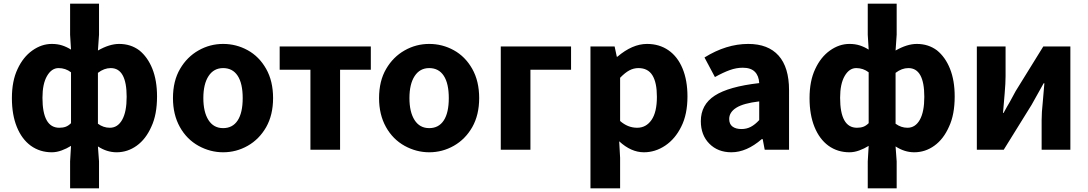

<svg xmlns="http://www.w3.org/2000/svg" viewBox="-20 -818 5944 1049"><path d="M363 64 368 -21Q344 -6 316.5 4Q289 14 263 14Q198 14 148 -22Q99 -58 72 -124.5Q45 -191 45 -282Q45 -376 76 -441Q106 -506 156.5 -542Q207 -578 263 -578Q294 -578 319 -570Q344 -562 368 -547L363 -628V-798H521V-628L515 -542Q578 -578 631 -578Q694 -578 741 -543Q787 -506 812.5 -442Q838 -378 838 -291Q838 -192 807 -126Q777 -58 727 -22Q677 14 617 14Q564 14 515 -18L521 64V211H363ZM368 -145V-423Q338 -446 300 -446Q262 -446 237 -403Q212 -360 212 -284Q212 -120 304 -120Q324 -120 339 -125.5Q354 -131 368 -145ZM672 -289Q672 -446 585 -446Q549 -446 515 -420V-142Q545 -120 580 -120Q623 -120 647.5 -163.5Q672 -207 672 -289Z M1065 -21Q1000 -57 962.5 -124.5Q925 -192 925 -282Q925 -376 964 -442Q1002 -507 1064.5 -542.5Q1127 -578 1199 -578Q1271 -578 1333.5 -543.5Q1396 -509 1434 -442Q1472 -375 1472 -282Q1472 -190 1434 -123Q1396 -57 1333.5 -21.5Q1271 14 1199 14Q1129 14 1065 -21ZM1306 -282Q1306 -362 1278.5 -404Q1251 -446 1199 -446Q1148 -446 1119.5 -402.5Q1091 -359 1091 -282Q1091 -206 1119 -162Q1147 -118 1199 -118Q1251 -118 1278.5 -160Q1306 -202 1306 -282Z M1676 -437H1508V-564H2006V-437H1838V0H1676Z M2191 -21Q2126 -57 2088.5 -124.5Q2051 -192 2051 -282Q2051 -376 2090 -442Q2128 -507 2190.5 -542.5Q2253 -578 2325 -578Q2397 -578 2459.5 -543.5Q2522 -509 2560 -442Q2598 -375 2598 -282Q2598 -190 2560 -123Q2522 -57 2459.5 -21.5Q2397 14 2325 14Q2255 14 2191 -21ZM2432 -282Q2432 -362 2404.5 -404Q2377 -446 2325 -446Q2274 -446 2245.5 -402.5Q2217 -359 2217 -282Q2217 -206 2245 -162Q2273 -118 2325 -118Q2377 -118 2404.5 -160Q2432 -202 2432 -282Z M2716 -564H3100V-437H2878V0H2716Z M3206 -564H3338L3350 -508H3353Q3435 -578 3515 -578Q3582 -578 3632 -543.5Q3682 -509 3709 -444Q3736 -379 3736 -291Q3736 -193 3702 -126Q3669 -59 3614.5 -22.5Q3560 14 3498 14Q3428 14 3363 -46L3368 44V211H3206ZM3569 -289Q3569 -367 3544.5 -406.5Q3520 -446 3468 -446Q3442 -446 3418.5 -433.5Q3395 -421 3368 -393V-157Q3410 -120 3461 -120Q3510 -120 3539.5 -162.5Q3569 -205 3569 -289Z M3809 -156Q3809 -246 3885 -295.5Q3961 -345 4128 -364Q4126 -404 4104 -426Q4082 -448 4038 -448Q4003 -448 3967 -435Q3931 -422 3886 -397L3829 -504Q3948 -578 4068 -578Q4177 -578 4234 -514Q4291 -450 4291 -325V0H4158L4147 -58H4142Q4059 14 3976 14Q3902 14 3855.5 -33Q3809 -80 3809 -156ZM4128 -162V-264Q4042 -254 4003 -229.5Q3964 -205 3964 -168Q3964 -140 3982 -126.5Q4000 -113 4031 -113Q4059 -113 4082 -125Q4105 -137 4128 -162Z M4721 64 4726 -21Q4702 -6 4674.5 4Q4647 14 4621 14Q4556 14 4506 -22Q4457 -58 4430 -124.5Q4403 -191 4403 -282Q4403 -376 4434 -441Q4464 -506 4514.5 -542Q4565 -578 4621 -578Q4652 -578 4677 -570Q4702 -562 4726 -547L4721 -628V-798H4879V-628L4873 -542Q4936 -578 4989 -578Q5052 -578 5099 -543Q5145 -506 5170.5 -442Q5196 -378 5196 -291Q5196 -192 5165 -126Q5135 -58 5085 -22Q5035 14 4975 14Q4922 14 4873 -18L4879 64V211H4721ZM4726 -145V-423Q4696 -446 4658 -446Q4620 -446 4595 -403Q4570 -360 4570 -284Q4570 -120 4662 -120Q4682 -120 4697 -125.5Q4712 -131 4726 -145ZM5030 -289Q5030 -446 4943 -446Q4907 -446 4873 -420V-142Q4903 -120 4938 -120Q4981 -120 5005.5 -163.5Q5030 -207 5030 -289Z M5317 -564H5474V-402Q5474 -365 5469 -307L5460 -201H5463L5483 -237L5497 -261L5529 -320L5680 -564H5828V0H5671V-162Q5671 -204 5677 -258L5686 -363H5682L5649 -304L5616 -245L5464 0H5317Z"/></svg>

Font: Merged Yaku Han JP ExtraBold
Style: Regular
Weight: 800
Designer: Ryoko NISHIZUKA 西塚涼子 (kana, bopomofo & ideographs); Paul D. Hunt (Latin, Greek & Cyrillic); Sandoll Communications 산돌커뮤니
Foundry: Adobe
Version: Version 2.004